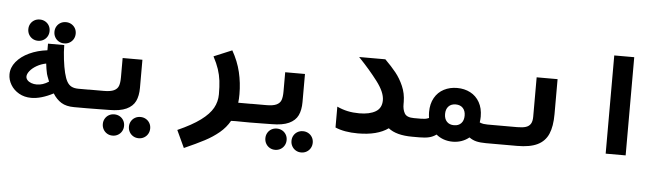

<svg xmlns="http://www.w3.org/2000/svg" viewBox="-54 -954 4908 1412"><g transform="rotate(5 2400.0 -248.0)"><path d="M347.5 -87.5Q257.5 -40.5 185 -40.5Q134 -40.5 94.2 -63.2Q54.5 -86 32.8 -122.5Q11 -159 11 -199Q11 -249.5 46 -292.2Q81 -335 141 -363Q201 -391 273.5 -399.5V-448.5H393.5Q393.5 -399.5 400.5 -342.5Q407.5 -285.5 417.5 -245Q427.5 -204 441 -180.8Q454.5 -157.5 474.8 -147.5Q495 -137.5 525.5 -137.5H602V0H505.5Q447 0 410.5 -22.5Q374 -45 347.5 -87.5ZM217 -142Q261.5 -142 305.5 -171Q287.5 -216.5 285.5 -226Q277.5 -260.5 273 -301.5Q235 -294 203.5 -275.8Q172 -257.5 154.2 -235Q136.5 -212.5 136.5 -194Q136.5 -179.5 147.2 -167.5Q158 -155.5 176.5 -148.8Q195 -142 217 -142ZM120 -542Q120 -564 130.2 -581.8Q140.5 -599.5 158.2 -609.8Q176 -620 198.5 -620Q220.5 -620 238.5 -609.8Q256.5 -599.5 266.8 -581.8Q277 -564 277 -542Q277 -520 266.8 -502Q256.5 -484 238.5 -473.5Q220.5 -463 198.5 -463Q176 -463 158.2 -473.5Q140.5 -484 130.2 -502Q120 -520 120 -542ZM313 -539.5Q313 -561.5 323.2 -579.2Q333.5 -597 351.2 -607.2Q369 -617.5 391.5 -617.5Q413.5 -617.5 431.5 -607.2Q449.5 -597 459.8 -579.2Q470 -561.5 470 -539.5Q470 -517.5 459.8 -499.5Q449.5 -481.5 431.5 -471Q413.5 -460.5 391.5 -460.5Q369 -460.5 351.2 -471Q333.5 -481.5 323.2 -499.5Q313 -517.5 313 -539.5Z M601 -138H712.5Q762 -138 787.2 -150Q812.5 -162 821 -185Q829.5 -208 829.5 -248.5V-391H975.5V-183.5Q975.5 -124.5 956.5 -85Q937.5 -45.5 890.8 -23.8Q844 -2 762.5 -2L693 -1L601 0ZM726.5 105Q726.5 83 736.8 65.2Q747 47.5 764.8 37.2Q782.5 27 805 27Q827 27 845 37.2Q863 47.5 873.2 65.2Q883.5 83 883.5 105Q883.5 127 873.2 145Q863 163 845 173.5Q827 184 805 184Q782.5 184 764.8 173.5Q747 163 736.8 145Q726.5 127 726.5 105ZM919.5 107.5Q919.5 85.5 929.8 67.8Q940 50 957.8 39.8Q975.5 29.5 998 29.5Q1020 29.5 1038 39.8Q1056 50 1066.2 67.8Q1076.5 85.5 1076.5 107.5Q1076.5 129.5 1066.2 147.5Q1056 165.5 1038 176Q1020 186.5 998 186.5Q975.5 186.5 957.8 176Q940 165.5 929.8 147.5Q919.5 129.5 919.5 107.5Z M1558 -186.5Q1558 -244 1552.8 -286.8Q1547.5 -329.5 1533.8 -371Q1520 -412.5 1494 -461.5L1628 -517.5Q1671 -442 1689.8 -363Q1708.5 -284 1708.5 -200.5Q1708.5 -165 1705 -137.5H1801.5V0L1736 -0.5Q1722 -1 1698 -1Q1684 -1 1664 0Q1636 50 1589.5 88.8Q1543 127.5 1484.5 158.2Q1426 189 1335.5 229L1276 101Q1381.5 54 1443.5 8Q1505.5 -38 1531.8 -85.2Q1558 -132.5 1558 -186.5Z M1801 -138H1912.5Q1962 -138 1987.2 -150Q2012.5 -162 2021 -185Q2029.5 -208 2029.5 -248.5V-391H2175.5V-183.5Q2175.5 -124.5 2156.5 -85Q2137.5 -45.5 2090.8 -23.8Q2044 -2 1962.5 -2L1893 -1L1801 0ZM1926.5 105Q1926.5 83 1936.8 65.2Q1947 47.5 1964.8 37.2Q1982.5 27 2005 27Q2027 27 2045 37.2Q2063 47.5 2073.2 65.2Q2083.5 83 2083.5 105Q2083.5 127 2073.2 145Q2063 163 2045 173.5Q2027 184 2005 184Q1982.5 184 1964.8 173.5Q1947 163 1936.8 145Q1926.5 127 1926.5 105ZM2119.5 107.5Q2119.5 85.5 2129.8 67.8Q2140 50 2157.8 39.8Q2175.5 29.5 2198 29.5Q2220 29.5 2238 39.8Q2256 50 2266.2 67.8Q2276.5 85.5 2276.5 107.5Q2276.5 129.5 2266.2 147.5Q2256 165.5 2238 176Q2220 186.5 2198 186.5Q2175.5 186.5 2157.8 176Q2140 165.5 2129.8 147.5Q2119.5 129.5 2119.5 107.5Z M2433.5 -18.5V-172.5Q2472 -154.5 2512 -146Q2552 -137.5 2598 -137.5Q2674 -137.5 2718.5 -163.8Q2763 -190 2763 -248.5Q2763 -307.5 2702.8 -386.5Q2642.5 -465.5 2568.5 -542.5L2561.5 -550H2755Q2803 -502.5 2836.5 -460.8Q2870 -419 2893.2 -365.5Q2916.5 -312 2917 -250V-248.5V-246.5V-234.5Q2916.5 -194 2932.5 -165.8Q2948.5 -137.5 3001.5 -137.5V0Q2883.5 0 2824.5 -47Q2744.5 10.5 2601 10.5Q2500 10.5 2433.5 -18.5Z M3178.5 -31.5Q3153.5 -13.5 3125 -6.8Q3096.5 0 3054.5 0H2998V-137.5H3054.5Q3070.5 -137.5 3084 -139.5Q3097.5 -141.5 3112.5 -148Q3109 -171.5 3109 -191.5Q3109 -253 3134 -297Q3159 -341 3202.5 -363.5Q3246 -386 3300 -386Q3354 -386 3397.2 -363.5Q3440.5 -341 3465.5 -297Q3490.5 -253 3490.5 -191.5Q3490.5 -172.5 3487 -148Q3502 -141.5 3515.8 -139.5Q3529.5 -137.5 3545.5 -137.5H3602V0H3545.5Q3503.5 0 3475 -6.8Q3446.5 -13.5 3421.5 -31.5Q3396.5 -11 3365.5 -0.2Q3334.5 10.5 3300 10.5Q3265.5 10.5 3234.2 -0.2Q3203 -11 3178.5 -31.5ZM3372 -188Q3372 -223.5 3352.8 -244Q3333.5 -264.5 3300 -264.5Q3266 -264.5 3246.8 -244Q3227.5 -223.5 3227.5 -188Q3227.5 -152 3246.8 -131.5Q3266 -111 3300 -111Q3333.5 -111 3352.8 -131.5Q3372 -152 3372 -188Z M3600 -137.5H3764Q3804.5 -137.5 3828.2 -145.2Q3852 -153 3863.5 -171.8Q3875 -190.5 3875 -224V-515H4029.5V-256.5Q4029.5 -166 4005.2 -110Q3981 -54 3925.5 -27Q3870 0 3775.5 0H3600Z M4577 -725V0H4429.5V-725Z"/></g></svg>

Font: JuliaMono Black
Style: Italic
Weight: 900
Italic angle: -9°
Monospace: yes
Designer: cormullion
Foundry: corm
Version: Version 0.057; ttfautohint (v1.8.4)